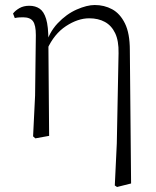

<svg xmlns="http://www.w3.org/2000/svg" viewBox="-20 -542 624 766"><path d="M112 2 120 -161 123 -402Q123 -442 111.5 -457.5Q100 -473 72 -473Q64 -473 56 -472.5Q48 -472 39 -470L32 -488Q41 -500 57.5 -509.5Q74 -519 97 -519Q121 -519 138 -507.5Q155 -496 164 -466.5Q173 -437 173 -381V-377L176 0L121 10ZM438 198 446 30 453 -330Q454 -379 439.5 -409.5Q425 -440 398.5 -454.5Q372 -469 336 -469Q291 -469 243.5 -438Q196 -407 168 -345L158 -356H160Q175 -412 210 -449Q245 -486 286 -504Q327 -522 358 -522Q396 -522 427.5 -505Q459 -488 478.5 -448.5Q498 -409 498 -342L503 190L447 204Z"/></svg>

Font: Early Summer Mincho VF
Style: Regular
Weight: 250
Designer: GuiWonder
Version: Version 1.002